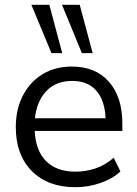

<svg xmlns="http://www.w3.org/2000/svg" viewBox="-20 -773 572 802"><path d="M295 9Q180 9 113 -58.5Q46 -126 46 -242Q46 -317 76 -374.5Q106 -432 158.5 -463.5Q211 -495 280 -495Q379 -495 435 -431.5Q491 -368 491 -257V-226H125Q129 -143 173 -99.5Q217 -56 295 -56Q339 -56 379 -69.5Q419 -83 455 -114L483 -57Q450 -26 399 -8.5Q348 9 295 9ZM282 -435Q213 -435 173 -392Q133 -349 126 -279H421Q418 -353 382.5 -394Q347 -435 282 -435ZM322 -551 239 -753H313L367 -551ZM195 -551 111 -753H186L240 -551Z"/></svg>

Font: Nunito Sans
Style: Regular
Weight: 400
Designer: Vernon Adams
Foundry: Vernon Adams
Version: Version 3.101; ttfautohint (v1.8.4.7-5d5b);gftools[0.9.27]